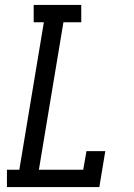

<svg xmlns="http://www.w3.org/2000/svg" viewBox="-20 -755 540 775"><path d="M8 0V-70H58L157 -665H116V-735H308V-665H236L137 -70H316L329 -145H405L381 0Z"/></svg>

Font: Iosevka Curly Slab
Style: Italic
Weight: 400
Italic angle: -9°
Monospace: yes
Designer: Belleve Invis
Foundry: Belleve Invis
Version: Version 22.1.2; ttfautohint (v1.8.4)